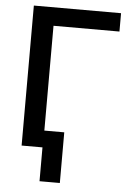

<svg xmlns="http://www.w3.org/2000/svg" viewBox="-59 -751 668 966"><g transform="rotate(5 275.0 -268.0)"><path d="M512.7 -614.3H179.7V-85H280.3V170.9H177.7V0H72.3V-707H512.7Z"/></g></svg>

Font: Pretendard Std Medium
Style: Regular
Weight: 500
Designer: Base glyphs from Inter by Rasmus Andersson; Hangeul glyphs from Noto Sans CJK(Source Han Sans) by Jang Soo-young and Kan
Foundry: Kil Hyung-jin
Version: Version 1.309